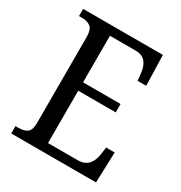

<svg xmlns="http://www.w3.org/2000/svg" viewBox="-168 -834 897 953"><g transform="rotate(30 280.5 -357.0)"><path d="M33 -42H48Q83 -42 100.5 -55.5Q118 -69 118 -108V-601Q118 -644 100 -658.5Q82 -673 48 -673H33V-714H490L495 -540H446L441 -582Q438 -619 419 -642Q400 -665 362 -665H215V-398H430V-350H215V-50H384Q424 -50 444.5 -72.5Q465 -95 470 -132L476 -175H525L519 0H33Z"/></g></svg>

Font: Noto Serif Narrow
Style: Regular
Weight: 400
Width: 4
Designer: Monotype Design Team
Foundry: Monotype Imaging Inc.
Version: Version 1.001